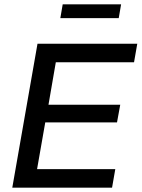

<svg xmlns="http://www.w3.org/2000/svg" viewBox="-20 -871 657 891"><path d="M37 0 154 -668H617L602 -582H239L205 -385H538L523 -303H190L152 -86H515L500 0ZM260 -787 271 -851H542L531 -787Z"/></svg>

Font: Gantari Medium
Style: Italic
Weight: 500
Italic angle: -10°
Designer: Anugrah Pasau
Foundry: Lafontype
Version: Version 1.000